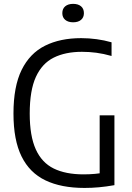

<svg xmlns="http://www.w3.org/2000/svg" viewBox="-20 -942 664 969"><path d="M406.5 6.5Q289 6.5 209.2 -31.8Q129.5 -70 88.8 -152.5Q48 -235 48 -369Q48 -505.5 89.2 -589.2Q130.5 -673 207 -711.2Q283.5 -749.5 389.5 -749.5Q429 -749.5 467.8 -744.2Q506.5 -739 543 -728.5V-659.5Q502.5 -671 466.2 -675.8Q430 -680.5 393.5 -680.5Q310 -680.5 251.2 -651.2Q192.5 -622 161.2 -554Q130 -486 130 -368.5Q130 -256 160.5 -188.5Q191 -121 251.2 -91.5Q311.5 -62 401.5 -62Q431.5 -62 459 -64.5Q486.5 -67 511 -72L483 -42.5V-360H557.5V-7.5Q515 0 479 3.2Q443 6.5 406.5 6.5ZM349 -829.5Q324 -829.5 309.2 -841.8Q294.5 -854 294.5 -875.5Q294.5 -898 309.2 -910.2Q324 -922.5 349 -922.5Q374.5 -922.5 389 -910.2Q403.5 -898 403.5 -875.5Q403.5 -854 389 -841.8Q374.5 -829.5 349 -829.5Z"/></svg>

Font: Encode Sans SemiCondensed
Style: Regular
Weight: 400
Width: 4
Designer: Multiple Designers
Foundry: Impallari Type
Version: Version 3.002